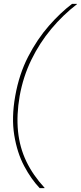

<svg xmlns="http://www.w3.org/2000/svg" viewBox="-20 -831 419 996"><path d="M186 145Q142 99 105.5 30.5Q69 -38 54 -129.5Q39 -221 59 -333Q79 -446 126 -537Q173 -628 233.5 -697Q294 -766 354 -811H379V-809Q307 -754 246 -681Q185 -608 142.5 -520.5Q100 -433 82 -333Q65 -234 73.5 -150Q82 -66 116.5 6Q151 78 211 143V145Z"/></svg>

Font: DM Sans 9pt Thin
Style: Italic
Weight: 250
Italic angle: -10°
Version: Version 4.004;gftools[0.9.30]